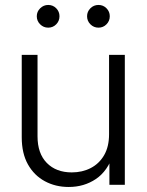

<svg xmlns="http://www.w3.org/2000/svg" viewBox="-20 -743 590 772"><path d="M256.3 8.8Q203.1 8.8 160.2 -14.4Q117.2 -37.6 92.3 -82Q67.4 -126.5 67.4 -190.9V-522.5H130.9V-194.8Q130.9 -126 168.2 -87.9Q205.6 -49.8 268.6 -49.8Q311 -49.8 345 -67.4Q378.9 -85 398.7 -119.1Q418.5 -153.3 418.5 -203.1V-522.5H481.9V0H419.9V-123.5H436Q413.1 -55.2 365.5 -23.2Q317.9 8.8 256.3 8.8ZM376 -631.8Q356.9 -631.8 343.5 -645.3Q330.1 -658.7 330.1 -677.7Q330.1 -696.3 343.5 -709.7Q356.9 -723.1 376 -723.1Q395 -723.1 408.2 -709.7Q421.4 -696.3 421.4 -677.7Q421.4 -658.7 408.2 -645.3Q395 -631.8 376 -631.8ZM173.8 -631.8Q154.8 -631.8 141.4 -645.3Q127.9 -658.7 127.9 -677.7Q127.9 -696.3 141.6 -709.7Q155.3 -723.1 173.8 -723.1Q192.9 -723.1 206.1 -709.7Q219.2 -696.3 219.2 -677.7Q219.2 -658.7 206.1 -645.3Q192.9 -631.8 173.8 -631.8Z"/></svg>

Font: Inter 28pt Light
Style: Regular
Weight: 300
Designer: Rasmus Andersson
Foundry: rsms
Version: Version 4.001;git-66647c0bb